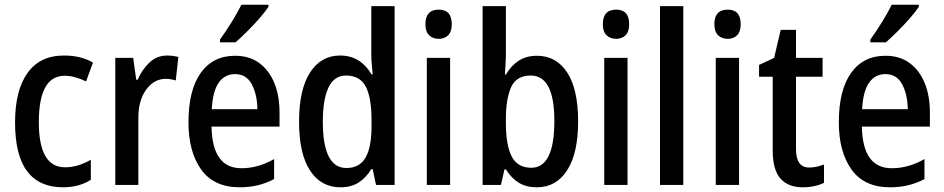

<svg xmlns="http://www.w3.org/2000/svg" viewBox="-20 -786 4012 816"><path d="M247 10Q147 10 95.5 -58Q44 -126 44 -266Q44 -402 97 -476Q150 -550 251 -550Q290 -550 321 -542Q352 -534 375 -520L346 -440Q323 -451 300 -457.5Q277 -464 255 -464Q145 -464 145 -267Q145 -75 256 -75Q286 -75 313 -83.5Q340 -92 366 -107V-22Q317 10 247 10Z M690 -550Q701 -550 713.5 -548.5Q726 -547 738 -544L727 -444Q718 -447 706.5 -449Q695 -451 685 -451Q634 -451 600.5 -404Q567 -357 568 -281V0H470V-540H546L559 -447H565Q584 -491 615.5 -520.5Q647 -550 690 -550Z M979 -549Q1040 -549 1082 -518Q1124 -487 1146 -433Q1168 -379 1168 -308V-248H879Q882 -71 1006 -71Q1077 -71 1145 -110V-25Q1080 10 999 10Q889 10 835 -65.5Q781 -141 781 -266Q781 -403 833 -476Q885 -549 979 -549ZM979 -471Q935 -471 909.5 -434.5Q884 -398 880 -322H1074Q1073 -385 1050 -428Q1027 -471 979 -471ZM1121 -757Q1108 -737 1083 -708.5Q1058 -680 1030.5 -652.5Q1003 -625 981 -606H915V-618Q941 -654 965 -693Q989 -732 1006 -766H1121Z M1427 10Q1344 10 1297.5 -61.5Q1251 -133 1251 -269Q1251 -405 1297.5 -477.5Q1344 -550 1425 -550Q1470 -550 1503.5 -529Q1537 -508 1559 -470H1564Q1562 -492 1560 -513Q1558 -534 1558 -552V-760H1657V0H1578L1564 -67H1558Q1536 -31 1504.5 -10.5Q1473 10 1427 10ZM1452 -72Q1508 -72 1533.5 -116Q1559 -160 1559 -249V-275Q1559 -371 1534.5 -418Q1510 -465 1451 -465Q1400 -465 1376 -414Q1352 -363 1352 -269Q1352 -72 1452 -72Z M1845 -745Q1900 -745 1900 -683Q1900 -652 1885 -636.5Q1870 -621 1845 -621Q1819 -621 1803.5 -636.5Q1788 -652 1788 -683Q1788 -745 1845 -745ZM1893 -540V0H1794V-540Z M2130 -559Q2130 -538 2128.5 -514Q2127 -490 2126 -469H2130Q2152 -507 2184.5 -528Q2217 -549 2262 -549Q2344 -549 2390.5 -478Q2437 -407 2437 -270Q2437 -135 2390.5 -62.5Q2344 10 2262 10Q2217 10 2185.5 -9Q2154 -28 2130 -66H2124L2109 0H2031V-760H2130ZM2236 -465Q2174 -465 2152 -415Q2130 -365 2130 -280V-263Q2130 -168 2155 -120.5Q2180 -73 2238 -73Q2336 -73 2336 -272Q2336 -465 2236 -465Z M2599 -745Q2654 -745 2654 -683Q2654 -652 2639 -636.5Q2624 -621 2599 -621Q2573 -621 2557.5 -636.5Q2542 -652 2542 -683Q2542 -745 2599 -745ZM2647 -540V0H2548V-540Z M2884 0H2785V-760H2884Z M3073 -745Q3128 -745 3128 -683Q3128 -652 3113 -636.5Q3098 -621 3073 -621Q3047 -621 3031.5 -636.5Q3016 -652 3016 -683Q3016 -745 3073 -745ZM3121 -540V0H3022V-540Z M3419 -74Q3435 -74 3451 -77.5Q3467 -81 3482 -87V-9Q3464 0 3440.5 5Q3417 10 3391 10Q3330 10 3297 -27Q3264 -64 3264 -147V-460H3206V-510L3270 -540L3298 -659H3363V-540H3476V-460H3363V-152Q3363 -74 3419 -74Z M3743 -549Q3804 -549 3846 -518Q3888 -487 3910 -433Q3932 -379 3932 -308V-248H3643Q3646 -71 3770 -71Q3841 -71 3909 -110V-25Q3844 10 3763 10Q3653 10 3599 -65.5Q3545 -141 3545 -266Q3545 -403 3597 -476Q3649 -549 3743 -549ZM3743 -471Q3699 -471 3673.5 -434.5Q3648 -398 3644 -322H3838Q3837 -385 3814 -428Q3791 -471 3743 -471ZM3885 -757Q3872 -737 3847 -708.5Q3822 -680 3794.5 -652.5Q3767 -625 3745 -606H3679V-618Q3705 -654 3729 -693Q3753 -732 3770 -766H3885Z"/></svg>

Font: Noto Sans Malayalam Condensed Medium
Style: Regular
Weight: 500
Width: 3
Designer: Jelle Bosma - Monotype Design Team
Foundry: Monotype Imaging Inc.
Version: Version 2.104; ttfautohint (v1.8.4.7-5d5b)